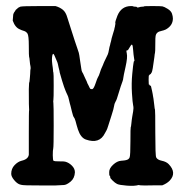

<svg xmlns="http://www.w3.org/2000/svg" viewBox="-20 -588 591 633"><path d="M476 -306Q478 -304 478 -303Q478 -302 479 -298.5Q480 -295 481.5 -287.5Q483 -280 483.5 -277.5Q484 -275 484.5 -271Q485 -267 486 -262.5Q487 -258 488.5 -242.5Q490 -227 491 -226.5Q492 -226 492 -150Q492 -74 495 -69Q499 -61 513.5 -58Q528 -55 536 -47Q564 -18 539 8Q530 17 515 23H492Q447 24 443 23Q439 22 437 22Q423 26 398 24Q373 22 366 18.5Q359 15 351 7Q343 -1 343.5 -2.5Q344 -4 343 -6.5Q342 -9 341 -9Q340 -9 340 -21Q340 -33 353 -45Q366 -57 379 -58Q392 -59 395 -60Q405 -62 407.5 -69.5Q410 -77 410 -122.5Q410 -168 411 -168.5Q412 -169 413 -180Q414 -191 414.5 -193.5Q415 -196 416 -203.5Q417 -211 419 -221Q421 -232 419 -240.5Q417 -249 415 -281Q413 -313 416 -344Q419 -375 420 -379Q421 -383 421 -384.5Q421 -386 422.5 -386.5Q424 -387 422 -396Q420 -408 419 -422.5Q418 -437 416 -440Q414 -443 410 -436L402 -423L400 -422H399Q399 -423 397.5 -421.5Q396 -420 398 -412Q401 -399 394 -368Q387 -337 386.5 -331Q386 -325 384 -320Q382 -315 378 -303Q367 -268 365.5 -263Q364 -258 360.5 -252Q357 -246 356 -238Q355 -230 348 -208.5Q341 -187 337 -174Q333 -161 331 -158Q329 -155 326 -149Q308 -112 263 -128Q246 -134 237 -161Q233 -173 232.5 -176Q232 -179 229 -189Q226 -199 223.5 -201.5Q221 -204 217 -220.5Q213 -237 212.5 -239Q212 -241 210.5 -246Q209 -251 207 -260.5Q205 -270 202.5 -274.5Q200 -279 199 -282Q198 -285 196 -289Q192 -298 184.5 -322.5Q177 -347 177 -348.5Q177 -350 176 -354.5Q175 -359 174.5 -360.5Q174 -362 173 -366.5Q172 -371 171 -376Q170 -381 167.5 -386.5Q165 -392 160 -404Q156 -413 154 -409.5Q152 -406 151.5 -398Q151 -390 151.5 -385Q152 -380 152.5 -375Q153 -370 154 -364.5Q155 -359 155 -354.5Q155 -350 156 -349Q157 -348 157 -305.5Q157 -263 156 -258.5Q155 -254 156 -248.5Q157 -243 157 -173.5Q157 -104 155.5 -98.5Q154 -93 154 -76Q154 -59 157 -57.5Q160 -56 176.5 -56Q193 -56 195 -55Q207 -52 217 -42Q227 -32 227 -20Q226 0 212.5 11Q199 22 190 22Q169 24 126.5 23.5Q84 23 69 23Q54 23 45 20Q36 17 26.5 5.5Q17 -6 17 -15Q17 -32 28 -43.5Q39 -55 51 -58Q73 -63 75 -78Q75 -83 75 -150Q75 -225 76 -225V-226Q75 -230 75 -294L76 -316Q77 -315 77.5 -321.5Q78 -328 78.5 -332Q79 -336 79.5 -344.5Q80 -353 80 -356Q82 -364 80.5 -369.5Q79 -375 78 -387Q77 -399 76 -400.5Q75 -402 75 -436.5Q75 -471 70.5 -477.5Q66 -484 59 -486Q52 -488 51.5 -488.5Q51 -489 46 -491Q30 -497 22 -520Q23 -537 23.5 -539Q24 -541 24 -541.5Q24 -542 25 -544Q26 -546 26.5 -547Q27 -548 29 -550.5Q31 -553 31 -554Q31 -555 35 -558Q39 -561 39 -561.5Q39 -562 40 -562.5Q41 -563 43 -564Q45 -565 47 -566Q54 -568 111 -568H163Q177 -564 187 -556Q197 -548 202 -530Q212 -498 217.5 -481.5Q223 -465 226.5 -453.5Q230 -442 235.5 -427Q241 -412 241.5 -405.5Q242 -399 244.5 -385Q247 -371 248 -362Q249 -353 251.5 -349.5Q254 -346 257 -338.5Q260 -331 263 -325.5Q266 -320 267 -316.5Q268 -313 271 -308Q277 -295 278 -295Q279 -295 279.5 -294.5Q280 -294 284 -294Q289 -295 295 -313Q301 -331 303.5 -334.5Q306 -338 309 -347.5Q312 -357 312.5 -358Q313 -359 315 -364Q317 -369 318 -370.5Q319 -372 319.5 -374Q320 -376 320.5 -376.5Q321 -377 321 -378L324 -385Q324 -386 330.5 -398.5Q337 -411 337.5 -415.5Q338 -420 339 -423Q340 -426 340 -428Q340 -430 341 -433Q342 -436 343 -440Q344 -444 344 -445Q344 -446 345 -448.5Q346 -451 346 -452Q346 -453 347 -456.5Q348 -460 348 -461.5Q348 -463 353 -478.5Q358 -494 357.5 -494.5Q357 -495 358 -497Q359 -499 359 -501.5Q359 -504 360 -507Q361 -510 360 -513Q360 -518 367 -536Q380 -568 412 -568Q419 -568 419.5 -567Q420 -566 425 -566Q430 -566 431 -565Q432 -562 438 -564Q444 -566 449.5 -566Q455 -566 455 -567Q455 -568 482.5 -568Q510 -568 515.5 -567Q521 -566 532.5 -559Q544 -552 547 -543Q550 -534 550 -527Q550 -504 527 -491Q521 -488 512 -486Q495 -483 493 -469Q492 -467 492 -442Q492 -417 491 -414Q490 -411 489 -400Q483 -353 480 -349Q477 -345 477 -344Q477 -343 476.5 -343.5Q476 -344 474.5 -343Q473 -342 473 -341Q473 -340 471.5 -340Q470 -340 470 -325Q470 -305 472 -309L473 -310V-308Q473 -307 474 -306Q475 -305 476 -306Z"/></svg>

Font: TT2020 Style E
Style: Regular
Weight: 400
Version: Version 00.2